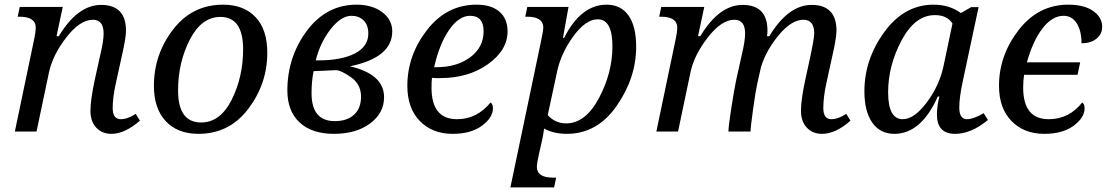

<svg xmlns="http://www.w3.org/2000/svg" viewBox="-20 -566 4767 826"><path d="M137.2 0H43.9L127.9 -401.9Q133.8 -429.7 133.8 -446.8Q133.8 -494.1 64 -494.1H56.2L64.9 -536.1H250L223.1 -410.2H232.9Q314 -544.9 415 -544.9Q522 -544.9 522 -434.1Q522 -402.3 503.9 -324.2L478 -206.1Q464.8 -146 464.8 -101.1Q464.8 -53.2 500 -53.2Q528.8 -53.2 564 -76.2L582 -46.9Q516.6 9.8 460 9.8Q418.5 9.8 393.8 -17.1Q369.1 -43.9 369.1 -89.8Q369.1 -135.7 388.2 -225.1L411.1 -328.6Q425.8 -389.2 425.8 -421.9Q425.8 -481 379.9 -481Q324.2 -481 265.9 -405.8Q207.5 -330.6 190.9 -255.9Z M939.9 -545.9Q1028.3 -545.9 1079.1 -492.7Q1129.9 -439.5 1129.9 -338.9Q1129.9 -205.6 1048.3 -97.9Q966.8 9.8 834 9.8Q743.7 9.8 692.9 -44.9Q642.1 -99.6 642.1 -196.8Q642.1 -331.5 724.4 -438.7Q806.6 -545.9 939.9 -545.9ZM845.2 -39.1Q927.7 -39.1 976.8 -137Q1025.9 -234.9 1025.9 -354Q1025.9 -493.2 928.2 -493.2Q846.7 -493.2 796.4 -395Q746.1 -296.9 746.1 -176.8Q746.1 -39.1 845.2 -39.1Z M1485.4 -280.8Q1632.3 -246.6 1632.3 -147.9Q1632.3 -79.6 1572.3 -34.9Q1512.2 9.8 1416.5 9.8Q1321.8 9.8 1269 -39.1Q1216.3 -87.9 1216.3 -176.8Q1216.3 -320.8 1300 -433.3Q1383.8 -545.9 1514.2 -545.9Q1581.1 -545.9 1624.3 -513.7Q1667.5 -481.4 1667.5 -431.2Q1667.5 -317.9 1485.4 -280.8ZM1338.4 -306.2H1348.1Q1449.7 -306.2 1507.1 -336.2Q1564.5 -366.2 1564.5 -421.9Q1564.5 -458.5 1544.2 -478.3Q1523.9 -498 1492.2 -498Q1447.3 -498 1402.3 -440.4Q1357.4 -382.8 1338.4 -306.2ZM1329.1 -259.8Q1320.3 -216.8 1320.3 -165Q1320.3 -44.9 1420.4 -44.9Q1473.6 -44.9 1503.4 -72.8Q1533.2 -100.6 1533.2 -149.9Q1533.2 -203.6 1489.7 -233.9Q1446.3 -264.2 1425.3 -264.2Z M2090.3 -125Q2100.6 -118.7 2100.6 -100.1Q2100.6 -60.1 2053.5 -25.1Q2006.3 9.8 1927.2 9.8Q1839.8 9.8 1786.1 -45.4Q1732.4 -100.6 1732.4 -196.8Q1732.4 -327.6 1816.9 -436.8Q1901.4 -545.9 2030.3 -545.9Q2093.8 -545.9 2128.7 -515.6Q2163.6 -485.4 2163.6 -431.2Q2163.6 -350.1 2079.3 -290Q1995.1 -230 1873.5 -230H1856.4Q1847.7 -230 1838.4 -231Q1836.4 -217.3 1836.4 -189Q1836.4 -53.2 1946.3 -53.2Q2031.7 -53.2 2090.3 -125ZM1847.7 -276.9H1857.4Q1945.8 -276.9 2003.2 -319.8Q2060.5 -362.8 2060.5 -431.2Q2060.5 -498 2002.4 -498Q1954.1 -498 1912.1 -437.3Q1870.1 -376.5 1847.7 -276.9Z M2372.6 198.2 2363.8 240.2H2175.8L2308.6 -394Q2317.4 -436 2317.4 -446.8Q2317.4 -494.1 2247.6 -494.1H2239.7L2248.5 -536.1H2425.8L2401.9 -402.8H2406.7Q2479 -545.9 2589.8 -545.9Q2650.9 -545.9 2683.8 -499.5Q2716.8 -453.1 2716.8 -365.2Q2716.8 -231 2633.1 -110.6Q2549.3 9.8 2418.5 9.8Q2361.3 9.8 2320.8 -13.2Q2316.4 19 2312.5 35.2L2298.8 96.2Q2289.6 137.7 2289.6 151.9Q2289.6 198.2 2359.4 198.2ZM2336.4 -70.8Q2368.7 -35.2 2415.5 -35.2Q2499 -35.2 2556.9 -144.3Q2614.7 -253.4 2614.7 -366.2Q2614.7 -482.9 2551.8 -482.9Q2500 -482.9 2447.3 -410.9Q2394.5 -338.9 2377.4 -261.2Z M3209 0H3113.8Q3113.8 -22.5 3126.5 -103.8Q3139.2 -185.1 3147.9 -225.1L3170.9 -328.6Q3185.5 -389.2 3185.5 -421.9Q3185.5 -481 3139.6 -481Q3084 -481 3025.1 -405Q2966.3 -329.1 2950.7 -255.9L2897 0H2803.7L2887.7 -401.9Q2893.6 -429.7 2893.6 -446.8Q2893.6 -494.1 2823.7 -494.1H2815.9L2824.7 -536.1H3009.8L2982.9 -410.2H2992.7Q3073.7 -544.9 3174.8 -544.9Q3281.7 -544.9 3281.7 -434.1Q3281.7 -421.9 3279.8 -410.2H3289.6Q3371.1 -544.9 3471.7 -544.9Q3578.6 -544.9 3578.6 -434.1Q3578.6 -402.3 3560.5 -324.2L3534.7 -206.1Q3522 -147.9 3522 -101.1Q3522 -53.2 3556.6 -53.2Q3585.4 -53.2 3620.6 -76.2L3638.7 -46.9Q3575.2 9.8 3516.6 9.8Q3475.6 9.8 3450.7 -17.1Q3425.8 -43.9 3425.8 -89.8Q3425.8 -135.7 3444.8 -225.1L3461.9 -303.2Q3482.9 -399.4 3482.9 -421.9Q3482.9 -481 3436.5 -481Q3385.3 -481 3330.6 -415.3Q3275.9 -349.6 3253.9 -277.8L3237.8 -206.1Q3231.4 -178.7 3220.2 -99.1Q3209 -19.5 3209 0Z M4021 -150.9H4014.6Q3942.9 9.8 3827.6 9.8Q3766.6 9.8 3732.7 -38.3Q3698.7 -86.4 3698.7 -172.9Q3698.7 -310.5 3784.4 -428.2Q3870.1 -545.9 3996.6 -545.9Q4064.5 -545.9 4113.8 -509.8L4157.7 -535.2H4189.9L4121.6 -214.8Q4106.9 -146 4106.9 -104Q4106.9 -53.2 4139.6 -53.2Q4168 -53.2 4211.9 -79.1L4230 -49.8Q4158.2 9.8 4088.9 9.8Q4010.7 9.8 4010.7 -73.2Q4010.7 -105 4021 -150.9ZM4077.6 -464.8Q4054.7 -501 4002 -501Q3916.5 -501 3858.6 -392.3Q3800.8 -283.7 3800.8 -168.9Q3800.8 -53.2 3863.8 -53.2Q3913.6 -53.2 3968.3 -127Q4022.9 -200.7 4040.5 -288.1Z M4635.7 -125Q4646 -118.7 4646 -100.1Q4646 -60.1 4598.9 -25.1Q4551.8 9.8 4472.7 9.8Q4385.3 9.8 4331.5 -45.4Q4277.8 -100.6 4277.8 -196.8Q4277.8 -327.6 4362.3 -436.8Q4446.8 -545.9 4575.7 -545.9Q4644.5 -545.9 4683.1 -518.6Q4721.7 -491.2 4721.7 -450.2Q4721.7 -419.9 4697.5 -399.9Q4673.3 -379.9 4632.8 -379.9Q4632.8 -433.1 4612.3 -465.6Q4591.8 -498 4555.7 -498Q4506.8 -498 4465.1 -444.1Q4423.3 -390.1 4397.9 -297.9H4627L4615.7 -244.1H4385.7Q4381.8 -220.7 4381.8 -189Q4381.8 -53.2 4491.7 -53.2Q4579.1 -53.2 4635.7 -125Z"/></svg>

Font: Droid Serif
Style: Italic
Weight: 400
Italic angle: -12°
Designer: Monotype Design team
Foundry: Monotype Imaging Inc.
Version: Version 1.03